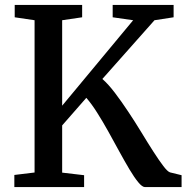

<svg xmlns="http://www.w3.org/2000/svg" viewBox="-20 -763 760 783"><path d="M38.5 0V-49.5L121 -59.5V-680.5L40 -692.5V-743H315V-692.5L233.5 -680.5V-332L523 -680.5L439.5 -692.5V-743H688V-692.5L610 -680.5L397.5 -441Q422 -419.5 448.8 -384.2Q475.5 -349 503.2 -307.2Q531 -265.5 556.8 -223Q582.5 -180.5 605.5 -144.8Q628.5 -109 646 -86Q663.5 -63 673.5 -60L720.5 -48.5V0H571.5Q560 0 543.8 -19.8Q527.5 -39.5 508 -72.2Q488.5 -105 466.5 -145.2Q444.5 -185.5 421.8 -226.5Q399 -267.5 376.2 -303.5Q353.5 -339.5 332 -364L233.5 -251.5V-59L323 -48.5V0Z"/></svg>

Font: Merriweather 24pt Medium
Style: Regular
Weight: 500
Designer: Eben Sorkin
Foundry: Eben Sorkin
Version: Version 2.100